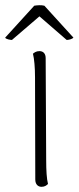

<svg xmlns="http://www.w3.org/2000/svg" viewBox="-45 -711 303 740"><path d="M1 -557 107 -648 212 -557C219 -557 233 -560 238 -566L126 -689C114 -692 99 -691 87 -689L-25 -566C-23 -560 -5 -557 1 -557ZM133 -94 131 -487C131 -504 122 -514 107 -514C94 -514 87 -508 82 -504C87 -484 90 -451 90 -412L91 -19C91 -1 101 9 115 9C128 9 135 3 140 -2C135 -21 133 -54 133 -94Z"/></svg>

Font: Arima Koshi ExtraLight
Style: Regular
Weight: 275
Designer: Joana Correia and Natanael Gama
Foundry: NDISCOVER
Version: Version 1.019;PS 001.019;hotconv 1.0.88;makeotf.lib2.5.64775